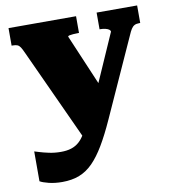

<svg xmlns="http://www.w3.org/2000/svg" viewBox="-86 -619 849 938"><g transform="rotate(-10 338.0 -150.0)"><path d="M430 -143 361 -33 298 70 77 -411Q69 -429 62.5 -439Q56 -449 47.5 -452.5Q39 -456 24 -456H19V-543H354V-460H350Q336 -460 324.5 -459Q313 -458 306 -456.5Q299 -455 299 -451ZM422 -18Q390 53 360.5 102.5Q331 152 300.5 183Q270 214 233 228.5Q196 243 148 243Q111 243 81 235.5Q51 228 38 220V72Q42 73 61 79Q80 85 108 91Q136 97 167 97Q196 97 218 90Q240 83 257 68Q274 53 287.5 29Q301 5 312 -29L354 -87L509 -439Q509 -445 503 -449.5Q497 -454 485.5 -457Q474 -460 460 -460H456V-543H657V-456H652Q637 -456 628 -451Q619 -446 612 -435Q605 -424 597 -405Z"/></g></svg>

Font: Roboto Serif Black
Style: Regular
Weight: 900
Designer: Greg Gazdowicz
Foundry: Commercial Type
Version: Version 1.008